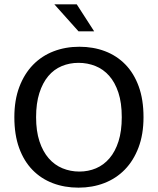

<svg xmlns="http://www.w3.org/2000/svg" viewBox="-20 -854 726 883"><path d="M345 -639Q409 -639 463 -618.5Q517 -598 556.5 -557.5Q596 -517 618 -456.5Q640 -396 640 -315Q640 -236 617 -175.5Q594 -115 554 -74Q514 -33 459.5 -12Q405 9 341 9Q277 9 223 -11.5Q169 -32 129.5 -72.5Q90 -113 68 -173.5Q46 -234 46 -315Q46 -394 69 -454.5Q92 -515 132 -556Q172 -597 226.5 -618Q281 -639 345 -639ZM146 -315Q146 -251 161.5 -204Q177 -157 204 -126Q231 -95 267.5 -80Q304 -65 345 -65Q386 -65 421.5 -80Q457 -95 483.5 -126Q510 -157 525 -204Q540 -251 540 -315Q540 -381 524.5 -428Q509 -475 482 -505.5Q455 -536 418.5 -550.5Q382 -565 341 -565Q300 -565 264 -550Q228 -535 202 -504Q176 -473 161 -426Q146 -379 146 -315ZM230 -834H333L413 -710H341Z"/></svg>

Font: Mukta Mahee
Style: Regular
Weight: 400
Designer: Shuchita Grover, Noopur Datye, Girish Dalvi, Yashodeep Gholap
Foundry: Ek Type
Version: Version 2.538;PS 1.000;hotconv 16.6.51;makeotf.lib2.5.65220;